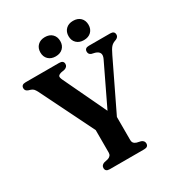

<svg xmlns="http://www.w3.org/2000/svg" viewBox="-202 -1011 1068 1145"><g transform="rotate(-30 332.0 -438.0)"><path d="M484.5 -24.5Q484.5 0 455.5 0H218Q189 0 189 -24.5Q189 -43 209 -51L237.5 -57.5Q262.5 -65.5 262.5 -89V-244L81 -611Q72.5 -627.5 66 -634.5Q59.5 -641.5 48.5 -645.5L32.5 -650.5Q13 -657.5 13 -675.5Q13 -700 42.5 -700H273.5Q303.5 -700 303.5 -676Q303.5 -656.5 281 -649L256 -644.5Q237.5 -639 234.8 -630.8Q232 -622.5 240.5 -604.5L381 -308.5L515 -587.5Q535.5 -631 490.5 -645L467 -650.5Q449.5 -657 449.5 -675.5Q449.5 -700 478.5 -700H625.5Q654.5 -700 654.5 -675.5Q654.5 -659 636 -650.5L628 -647.5Q611 -641.5 599.5 -628.8Q588 -616 572 -582L411 -248.5V-89Q411 -65.5 436 -57.5L464 -51Q484.5 -43 484.5 -24.5ZM276.5 -743.5Q245.5 -743.5 226.8 -761.5Q208 -779.5 208 -809.5Q208 -839.5 226.8 -857.8Q245.5 -876 276.5 -876Q308 -876 326.5 -857.8Q345 -839.5 345 -809.5Q345 -780 326.5 -761.8Q308 -743.5 276.5 -743.5ZM470.5 -743.5Q439.5 -743.5 420.8 -761.5Q402 -779.5 402 -809.5Q402 -839.5 420.8 -857.8Q439.5 -876 470.5 -876Q502.5 -876 521 -857.8Q539.5 -839.5 539.5 -809.5Q539.5 -780 521 -761.8Q502.5 -743.5 470.5 -743.5Z"/></g></svg>

Font: Fraunces 72pt Soft SemiBold
Style: Regular
Weight: 600
Version: Version 1.000;[b76b70a41]